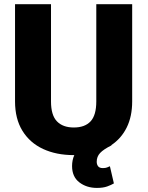

<svg xmlns="http://www.w3.org/2000/svg" viewBox="-20 -731 705 917"><path d="M439.9 -710.9H611.3V-246.6Q611.3 -174.8 585.2 -122.1Q559.1 -69.3 511.2 -37.6L513.2 -37.1Q474.1 -17.6 458 -0.2Q441.9 17.1 441.9 41.5Q441.9 54.2 448.5 63Q455.1 71.8 471.2 71.8Q483.9 71.8 491.2 68.8Q498.5 65.9 504.9 63L523.9 145Q511.7 152.3 492.2 159.4Q472.7 166.5 442.9 166.5Q393.6 166.5 358.9 139.9Q324.2 113.3 324.2 62Q324.2 48.8 326.7 35.6Q329.1 22.5 335 9.8H332.5Q249 9.8 185.8 -19.5Q122.6 -48.8 87.2 -106.2Q51.8 -163.6 51.8 -246.6V-710.9H223.6V-246.6Q223.6 -180.7 252 -151.4Q280.3 -122.1 332.5 -122.1Q385.3 -122.1 412.6 -151.4Q439.9 -180.7 439.9 -246.6Z"/></svg>

Font: Vazirmatn UI Black
Style: Regular
Weight: 900
Designer: Saber Rastikerdar
Foundry: Saber Rastikerdar
Version: Version 33.003